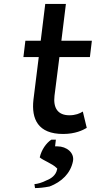

<svg xmlns="http://www.w3.org/2000/svg" viewBox="-20 -678 505 976"><path d="M351 141C359 99 319 66 272 66H260L264 32H241C215 49 191 83 182 122C198 137 247 154 268 176L271 179L270 184C264 213 240 230 216 239C195 250 171 257 155 258L158 278C177 278 201 276 232 270C293 247 339 203 351 141ZM333 -92C273 -92 250 -130 257 -191L282 -388H437L447 -471H292L315 -658H210L187 -471H109L99 -388H177L150 -171C139 -73 173 3 301 3C362 3 401 -16 421 -28L401 -111C386 -101 363 -92 333 -92Z"/></svg>

Font: Bluebird
Style: LiExtObl
Weight: 300
Designer: Jasper
Foundry: Cannot Into Space Fonts
Version: Version 0.98